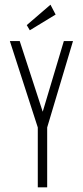

<svg xmlns="http://www.w3.org/2000/svg" viewBox="-20 -798 353 818"><path d="M141 0V-255L22 -623H64L162 -322L252 -623H291L181 -255V0ZM107 -669 94 -691 195 -778 217 -736Z"/></svg>

Font: Inconsolata ExtraCondensed Light
Style: Regular
Weight: 300
Width: 2
Monospace: yes
Designer: Raph Levien, Cyreal, Brenton Simpson
Foundry: Raph Levien, Cyreal, Google
Version: Version 3.100; ttfautohint (v1.8.4.7-5d5b)